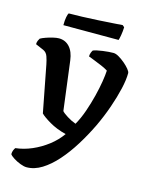

<svg xmlns="http://www.w3.org/2000/svg" viewBox="-139 -733 782 1011"><g transform="rotate(15 252.0 -227.0)"><path d="M106 200Q92 200 72 192.5Q52 185 34.5 174Q17 163 11 154Q11 142 15 132.5Q19 123 23 118Q68 113 112 94Q156 75 194.5 45.5Q233 16 260 -22Q208 -35 169 -58Q130 -81 116 -96L67 -350Q63 -371 56 -391.5Q49 -412 31 -420L-13 -439Q-13 -450 -9 -459Q-5 -468 -2 -472Q8 -478 26.5 -484.5Q45 -491 64 -495.5Q83 -500 96 -500Q131 -500 154 -475Q177 -450 183 -403L217 -136Q224 -127 247.5 -112Q271 -97 296 -88Q317 -125 332.5 -170Q348 -215 359 -259Q370 -303 376 -340.5Q382 -378 383 -401Q369 -410 347 -419.5Q325 -429 304 -437Q283 -445 273 -449Q273 -461 277 -470.5Q281 -480 284 -484Q302 -491 335.5 -495.5Q369 -500 393 -500Q406 -500 423 -490Q440 -480 456.5 -466Q473 -452 484 -438.5Q495 -425 495 -417Q495 -381 483.5 -331Q472 -281 452 -223.5Q432 -166 405 -109Q376 -49 341.5 6.5Q307 62 268.5 105.5Q230 149 189 174.5Q148 200 106 200ZM100 -573Q100 -600 103.5 -617.5Q107 -635 111 -640Q142 -640 184.5 -641.5Q227 -643 271 -645.5Q315 -648 350 -650.5Q385 -653 402 -654L412 -645Q411 -621 407.5 -601Q404 -581 401 -573Z"/></g></svg>

Font: Texturina 72pt
Style: Bold
Weight: 700
Designer: Guillermo Torres Carreño
Foundry: Omnibus-Type
Version: Version 1.002; ttfautohint (v1.8.3)